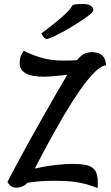

<svg xmlns="http://www.w3.org/2000/svg" viewBox="-20 -938 563 976"><path d="M476 18Q449 7 421 -1Q393 -9 355 -14Q317 -19 258 -19Q218 -19 184 -16.5Q150 -14 119 -9Q109 4 92.5 10Q76 16 63 16Q47 16 36 8Q25 0 18 -13Q34 -45 62.5 -98.5Q91 -152 126.5 -215.5Q162 -279 198.5 -344Q235 -409 267.5 -465Q300 -521 322 -558Q282 -553 250 -550.5Q218 -548 208 -548Q141 -548 110.5 -565.5Q80 -583 80 -614Q80 -632 83 -644.5Q86 -657 100 -680Q132 -663 183.5 -646.5Q235 -630 306 -630Q325 -630 341 -630.5Q357 -631 371 -632Q393 -658 411 -665.5Q429 -673 448 -673Q457 -673 473 -670Q489 -667 503 -653Q517 -639 519 -606Q494 -604 460.5 -570.5Q427 -537 388 -481.5Q349 -426 308.5 -357.5Q268 -289 229 -217.5Q190 -146 157 -81Q219 -95 269.5 -100Q320 -105 345 -105Q386 -105 415.5 -99.5Q445 -94 461 -74.5Q477 -55 477 -13Q477 -6 477 2Q477 10 476 18ZM217 -740Q204 -740 190 -768Q245 -809 276.5 -835.5Q308 -862 325 -880Q342 -898 350 -913Q364 -916 375.5 -917Q387 -918 397 -918Q430 -918 442 -908.5Q454 -899 454 -890Q454 -880 447 -873Q440 -866 417 -849Q390 -830 358.5 -810.5Q327 -791 297.5 -775Q268 -759 246.5 -749.5Q225 -740 217 -740Z"/></svg>

Font: Paprika
Style: Regular
Weight: 400
Designer: Eduardo Rodriguez Tunni
Foundry: Eduardo Rodriguez Tunni
Version: Version 1.010; ttfautohint (v1.8.3)